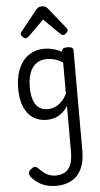

<svg xmlns="http://www.w3.org/2000/svg" viewBox="-80 -884 757 1448"><g transform="rotate(-5 299.0 -160.0)"><path d="M285 519Q218 519 170 493Q122 467 96 431Q87 417 88.5 403Q90 389 110 374Q129 360 139.5 362Q150 364 163 377Q194 410 223 425.5Q252 441 289 441Q329 441 358 424.5Q387 408 402.5 371Q418 334 418 272V-75Q395 -38 367.5 -18Q340 2 312.5 9.5Q285 17 258 17Q201 17 157 -10.5Q113 -38 88 -94Q63 -150 63 -235Q63 -287 72.5 -331Q82 -375 101 -410Q120 -445 147 -469Q174 -493 209 -506Q244 -519 286 -519Q318 -519 352.5 -510Q387 -501 418 -484V-489Q418 -502 428 -508.5Q438 -515 460 -515Q482 -515 493 -508.5Q504 -502 504 -489V275Q504 357 477 411.5Q450 466 401 492.5Q352 519 285 519ZM270 -63Q299 -63 325.5 -73.5Q352 -84 375.5 -107Q399 -130 418 -167V-403Q387 -423 357 -431.5Q327 -440 295 -440Q269 -440 247 -432Q225 -424 207 -408Q189 -392 176.5 -368Q164 -344 157.5 -312Q151 -280 151 -239Q151 -184 164 -144.5Q177 -105 203.5 -84Q230 -63 270 -63ZM153 -610Q143 -610 130.5 -622Q118 -634 118 -644Q118 -647 119 -650Q120 -653 124 -660L251 -819Q257 -826 266.5 -832.5Q276 -839 295 -839Q314 -839 323 -832.5Q332 -826 338 -819L466 -660Q471 -653 472 -650Q473 -647 473 -644Q473 -634 460 -622Q447 -610 438 -610Q431 -610 425 -613.5Q419 -617 413 -623L295 -739L178 -623Q171 -617 165 -613.5Q159 -610 153 -610Z"/></g></svg>

Font: Playwrite ES
Style: Regular
Weight: 400
Designer: Veronika Burian, José Scaglione
Foundry: TypeTogether
Version: Version 1.002